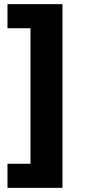

<svg xmlns="http://www.w3.org/2000/svg" viewBox="-20 -725 426 925"><path d="M16 180V64H127V-589H16V-705H281V180Z"/></svg>

Font: Nunito Sans 10pt ExtraBold
Style: Regular
Weight: 800
Designer: Vernon Adams
Foundry: Vernon Adams
Version: Version 3.101;gftools[0.9.27]